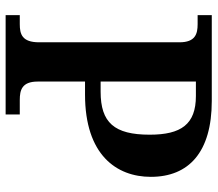

<svg xmlns="http://www.w3.org/2000/svg" viewBox="-64 -690 754 665"><g transform="rotate(90 312.5 -357.0)"><path d="M32 0H376V-49H326C292 -49 262 -56 262 -111V-275H307C516 -275 592 -384 592 -503C592 -634 507 -714 329 -714H32V-665H63C97 -665 126 -657 126 -602V-116C126 -57 98 -49 63 -49H32ZM297 -329H262V-659H312C410 -659 446 -608 446 -499C446 -376 404 -329 297 -329Z"/></g></svg>

Font: Noto Serif Yezidi SemiBold
Style: Regular
Weight: 600
Designer: Dalton Maag Ltd
Foundry: Dalton Maag Ltd
Version: Version 1.001